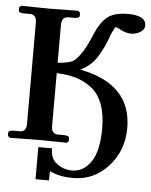

<svg xmlns="http://www.w3.org/2000/svg" viewBox="-58 -700 737 939"><g transform="rotate(5 310.0 -230.5)"><path d="M577.1 -96.2Q577.1 14.6 506.6 92.3Q436 169.9 334 169.9Q269 169.9 224.1 148.9Q223.1 147.9 221.7 147.9Q220.2 147.9 219.2 147V150.9Q218.3 152.8 217.8 191.9H151.9V34.2H219.2Q219.2 80.1 243.2 102.1Q279.3 134.3 327.1 133.8Q381.3 133.8 418.2 80.8Q455.1 27.8 455.1 -85Q455.1 -154.8 436 -204.3Q417 -253.9 381.1 -281Q345.2 -308.1 304.2 -320.1Q263.2 -332 210 -334V-74.2Q210 -35.2 243.2 -35.2H269Q297.9 -35.2 297.9 -22.9V-7.8L289.1 1Q189 -1 149.9 -1L8.8 1L-1 -7.8V-22.9Q-1 -35.2 27.8 -35.2H55.2Q87.4 -35.2 86.9 -74.2V-570.8Q86.9 -610.8 55.2 -610.8H27.8Q-1 -610.8 -1 -623V-638.2L7.8 -647Q107.9 -645 147 -645L288.1 -647L297.9 -638.2V-623Q297.9 -610.8 269 -610.8H243.2Q210 -610.8 210 -570.8V-384.8Q258.8 -388.7 282.2 -398.9Q327.1 -425.8 374 -542Q396 -595.2 429.4 -624Q462.9 -652.8 532.2 -652.8Q621.1 -652.8 621.1 -603Q621.1 -584 600.6 -571Q580.1 -558.1 556.2 -558.1Q531.2 -558.1 506.8 -570.8Q485.8 -583 478 -583Q476.1 -583 471.4 -575Q466.8 -566.9 460.9 -554Q455.1 -541 451.2 -528.8Q441.4 -502 432.6 -483.9Q423.8 -465.8 408.4 -439Q393.1 -412.1 371.1 -392.6Q349.1 -373 321.8 -360.8Q337.9 -360.8 338.9 -358.9L329.1 -359.9Q577.1 -310.1 577.1 -96.2Z"/></g></svg>

Font: Linux Libertine
Style: Semibold
Weight: 600
Designer: Philipp H. Poll
Foundry: Philipp H. Poll
Version: Version 5.1.2 ; ttfautohint (v0.9)